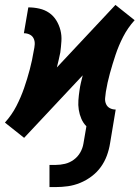

<svg xmlns="http://www.w3.org/2000/svg" viewBox="-47 -550 567 780"><path d="M154 210V120H179Q198 120 217 115.5Q236 111 252.5 99Q269 87 279 69.5Q289 52 292 33L304 -37Q291 -50 283.5 -67.5Q276 -85 273 -104Q270 -123 271.5 -143Q273 -163 276 -183Q278 -198 281.5 -213Q285 -228 289 -244L51 10L12 -21L-27 -52Q1 -83 19.5 -119Q38 -155 51 -192.5Q64 -230 74 -268Q84 -306 90 -343Q93 -356 94 -369Q95 -382 90 -393Q85 -404 74 -409.5Q63 -415 50 -415L68 -520Q91 -520 113 -515Q135 -510 152.5 -498Q170 -486 181.5 -467.5Q193 -449 198.5 -427.5Q204 -406 202.5 -383Q201 -360 198 -337Q195 -322 191.5 -307Q188 -292 184 -276L422 -530L461 -499L500 -468Q472 -437 453.5 -401Q435 -365 422.5 -327.5Q410 -290 399.5 -252Q389 -214 383 -177Q381 -164 380 -151Q379 -138 384 -127Q389 -116 399.5 -110.5Q410 -105 423 -105L400 33Q396 58 387 82.5Q378 107 362.5 128.5Q347 150 325 166.5Q303 183 278.5 193Q254 203 229 206.5Q204 210 179 210Z"/></svg>

Font: Iosevka Curly Extrabold
Style: Italic
Weight: 800
Italic angle: -9°
Monospace: yes
Designer: Belleve Invis
Foundry: Belleve Invis
Version: Version 22.1.2; ttfautohint (v1.8.4)